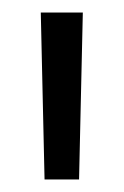

<svg xmlns="http://www.w3.org/2000/svg" viewBox="-20 -760 197 306"><path d="M112 -740 106 -474H51L45 -740Z"/></svg>

Font: Pathway Extreme 8pt Thin 12pt ExtraLight
Style: Regular
Weight: 250
Version: Version 1.001;gftools[0.9.26]